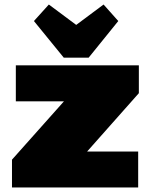

<svg xmlns="http://www.w3.org/2000/svg" viewBox="-20 -829 667 849"><path d="M33 -123 335 -462 357 -381H50V-540H594V-417L289 -73L268 -159H591V0H33ZM503 -736 372 -574H262L130 -736L196 -809L392 -663H242L438 -809Z"/></svg>

Font: Pathway Extreme SemiCondensed Black
Style: Regular
Weight: 900
Width: 4
Version: Version 1.001;gftools[0.9.26]